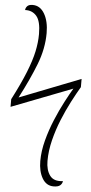

<svg xmlns="http://www.w3.org/2000/svg" viewBox="-75 -796 511 1073"><g transform="rotate(5 181.0 -260.0)"><path d="M268 240Q227 240 204.5 201.5Q182 163 182 105Q182 49 198 -11.5Q214 -72 238 -129.5Q262 -187 287.5 -235.5Q313 -284 331 -314L-10 -182V-225Q38 -318 64.5 -384.5Q91 -451 102 -502.5Q113 -554 113 -601Q113 -673 88.5 -701.5Q64 -730 24 -728Q24 -739 33 -749.5Q42 -760 64 -760Q106 -760 130.5 -718Q155 -676 155 -610Q155 -523 120.5 -434Q86 -345 30 -238L372 -372V-326Q350 -289 324 -239Q298 -189 275 -132.5Q252 -76 237 -16Q222 44 222 101Q222 152 244.5 182.5Q267 213 318 206Q316 221 304.5 230.5Q293 240 268 240Z"/></g></svg>

Font: Noto Serif ExtraLight
Style: Regular
Weight: 200
Designer: Monotype Design Team
Foundry: Monotype Imaging Inc.
Version: Version 2.015; ttfautohint (v1.8.4.7-5d5b)